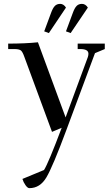

<svg xmlns="http://www.w3.org/2000/svg" viewBox="-20 -663 577 986"><path d="M22 -411.1V-439Q109.9 -439 174.8 -445.8L316.9 -60.1L431.2 -370.1Q434.1 -378.9 434.1 -387.2Q434.1 -411.1 392.1 -411.1H378.9V-439H518.1V-411.1L467.8 -390.1L320.8 4.9Q251 192.9 218.3 248Q185.5 303.2 130.9 303.2Q121.6 303.2 110.8 287.8Q100.1 272.5 95.2 255.9L206.1 210Q228 175.8 296.9 -6.8L247.1 14.2L105 -371.1Q96.2 -396 87.9 -403.3Q79.6 -410.6 56.2 -411.1ZM207 -502 241.2 -594.2Q251 -621.6 261.5 -632.3Q272 -643.1 289.1 -643.1Q306.6 -643.1 318.8 -624L231 -493.2ZM318.8 -502 353 -594.2Q362.8 -621.6 373.3 -632.3Q383.8 -643.1 400.9 -643.1Q418.9 -643.1 431.2 -624L342.8 -493.2Z"/></svg>

Font: Dihjauti S
Style: Bold
Weight: 700
Designer: T. Christopher White
Version: Version 3.0.0